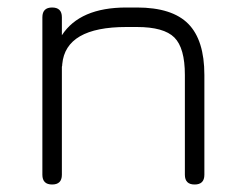

<svg xmlns="http://www.w3.org/2000/svg" viewBox="-20 -492 649 512"><path d="M145 -26Q145 0 119 0Q93 0 93 -26V-446Q93 -472 119 -472Q145 -472 145 -446V-398Q193 -472 317 -472H345Q439 -472 482 -428.5Q525 -385 525 -292V-26Q525 0 499 0Q473 0 473 -26V-292Q473 -364 445 -392Q417 -420 345 -420H317Q155 -420 146 -321Q146 -316 145 -314Z"/></svg>

Font: Jura
Style: Regular
Weight: 400
Designer: Daniel Johnson, Alexei Vanyashin
Foundry: Daniel Johnson
Version: Version 5.103